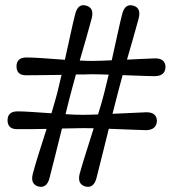

<svg xmlns="http://www.w3.org/2000/svg" viewBox="-20 -724 676 750"><path d="M356.5 -27Q345.5 12.5 313.5 4.5Q281.5 -4.5 291 -44.5Q299.5 -76 314.8 -124Q330 -172 346 -223Q322.5 -223.5 305.5 -223.5Q288.5 -223 267 -222.8Q245.5 -222.5 222 -222Q208.5 -166.5 194.8 -112.8Q181 -59 173 -27Q162 12.5 130 4.5Q98 -4.5 108 -44.5Q116 -75.5 131 -123Q146 -170.5 162 -220.5Q129 -220 98.8 -219.5Q68.5 -219 48.5 -219.5Q10 -218.5 9.5 -254Q9.5 -288.5 48 -289Q71.5 -289 107 -286.5Q142.5 -284 181 -281.5Q187.5 -303 193 -322.5Q198.5 -342 203 -358.5Q207 -374 211.2 -392.8Q215.5 -411.5 220.5 -431.5Q181 -431 144 -430.5Q107 -430 83 -430Q45 -429 44.5 -464.5Q44.5 -499 82.5 -499.5Q109 -499.5 150 -496.5Q191 -493.5 233.5 -490.5Q245 -542 255.5 -590.5Q266 -639 274 -670Q285 -711.5 317 -702Q349 -693 338 -651.5Q330.5 -622.5 317.8 -578.5Q305 -534.5 291.5 -487.5Q319.5 -486 339 -486Q355 -486 375 -486.8Q395 -487.5 416.5 -488.5Q428 -540 438.8 -589.5Q449.5 -639 457.5 -670Q468.5 -711 500.5 -702Q532.5 -693 521.5 -651.5Q514 -623.5 501.8 -580.5Q489.5 -537.5 476 -491Q508.5 -492.5 537.2 -494Q566 -495.5 586 -496Q625.5 -496 626.5 -462.5Q625.5 -427.5 585.5 -426.5Q563 -426.5 529.2 -428Q495.5 -429.5 459 -430.5Q452.5 -406 446.2 -383.2Q440 -360.5 435.5 -342Q432 -328.5 428 -312.5Q424 -296.5 419.5 -279.5Q458 -281 493.5 -282.8Q529 -284.5 552 -285.5Q591.5 -285.5 593 -252Q591.5 -217 551.5 -215.5Q526.5 -216 486.5 -217.8Q446.5 -219.5 405 -221Q391.5 -166 378 -112.5Q364.5 -59 356.5 -27ZM252 -342Q248.5 -328.5 244.5 -312Q240.5 -295.5 236 -278Q255.5 -276.5 273.2 -276Q291 -275.5 306 -275.5Q318 -275.5 332.5 -276Q347 -276.5 363 -277Q370 -299.5 376 -320.2Q382 -341 386.5 -358.5Q390.5 -374.5 395 -393.2Q399.5 -412 404.5 -432.5Q386 -433 369.2 -433.5Q352.5 -434 338.5 -434Q325.5 -433.5 309.5 -433.2Q293.5 -433 276.5 -433Q269.5 -407.5 263.2 -384.2Q257 -361 252 -342Z"/></svg>

Font: Fraunces 72pt S100 SemiBold
Style: Regular
Weight: 600
Version: Version 1.000; ttfautohint (v1.8.3)